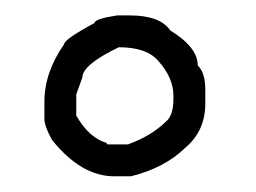

<svg xmlns="http://www.w3.org/2000/svg" viewBox="-20 -762 329 247"><path d="M130.9 -742.2H146.5Q186 -742.2 199.2 -722.7Q234.4 -701.2 234.4 -677.7Q244.1 -668.9 244.1 -646.5V-628.9Q244.1 -593.8 218.8 -572.3Q191.9 -545.9 148.4 -535.2H127Q84.5 -535.2 46.9 -582Q37.1 -599.6 37.1 -609.4V-630.9Q37.1 -668.9 62.5 -705.1Q62.5 -711.4 101.6 -732.4Q101.6 -737.8 130.9 -742.2ZM78.1 -640.6V-613.3Q94.7 -584.5 117.2 -578.1Q117.2 -576.2 119.1 -576.2H144.5Q174.3 -586.9 193.4 -605.5Q203.1 -613.3 203.1 -634.8V-638.7Q203.1 -662.1 183.6 -683.6Q168.9 -701.2 132.8 -701.2Q85.9 -678.7 85.9 -662.1Z"/></svg>

Font: CEF Fonts CJK
Style: Regular
Weight: 400
Designer: PartyBoss (派对大魔王)
Version: Release 2.25